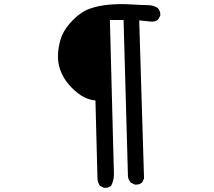

<svg xmlns="http://www.w3.org/2000/svg" viewBox="-20 -812 1040 934"><path d="M485.4 101.6 465.8 91.8Q454.1 74.2 454.1 52.7L444.3 -323.2Q405.3 -327.1 373 -348.6Q340.8 -370.1 313.5 -402.3Q286.1 -434.6 272.5 -473.6Q258.8 -512.7 262.7 -558.1Q266.6 -603.5 282.2 -640.6Q297.9 -677.7 336.9 -716.8Q376 -755.9 418.9 -770.5Q461.9 -785.2 513.7 -789.6Q565.4 -793.9 618.2 -790.5Q670.9 -787.1 698.2 -787.1Q725.6 -787.1 747.1 -773.4Q761.7 -757.8 759.8 -736.3L749 -716.8Q735.4 -705.1 713.9 -707L657.2 -712.9L680.7 56.6L670.9 76.2Q657.2 87.9 635.7 85.9L616.2 76.2Q604.5 62.5 602.5 46.9L581.1 -714.8H514.6L534.2 35.2Q534.2 66.4 520.5 91.8Q506.8 103.5 485.4 101.6Z"/></svg>

Font: NaikaiFont
Style: Regular-Lite
Weight: 400
Version: Version 1.67